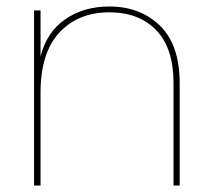

<svg xmlns="http://www.w3.org/2000/svg" viewBox="-20 -572 654 592"><path d="M317 -552Q412 -552 473 -493Q534 -434 534 -315V0H515V-317Q515 -423 462 -478.5Q409 -534 317 -534Q221 -534 163 -471.5Q105 -409 105 -287V0H85V-540H105V-398Q124 -473 181 -512.5Q238 -552 317 -552Z"/></svg>

Font: Fz Poppins Thin
Style: Regular
Weight: 100
Designer: Ninad Kale (Devanagari), Jonny Pinhorn (Latin)
Foundry: Indian Type Foundry
Version: Vit hóa bi Vntype.Com & FontZin.Com